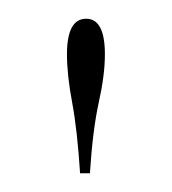

<svg xmlns="http://www.w3.org/2000/svg" viewBox="-20 -782 184 205"><path d="M65.5 -597Q62.5 -643.5 57 -672.8Q51.5 -702 51.5 -724Q51.5 -762 72 -762Q92 -762 92 -724Q92 -702 85.5 -672.8Q79 -643.5 76 -597Z"/></svg>

Font: Imbue 100pt ExtraLight
Style: Regular
Weight: 200
Designer: Tyler Finck
Foundry: Etcetera Type Company
Version: Version 1.102; ttfautohint (v1.8.3)